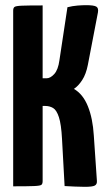

<svg xmlns="http://www.w3.org/2000/svg" viewBox="-20 -721 425 743"><path d="M308 2Q289 2 270 1Q251 0 230 -1L220 -183Q217 -240 208 -267.5Q199 -295 185.5 -303Q172 -311 155 -311H145V-20Q145 -10 140.5 -6Q136 -2 112 -1Q88 0 31 0V-680Q31 -690 36 -694Q41 -698 64.5 -699Q88 -700 145 -700V-418H160Q175 -418 190 -434.5Q205 -451 210 -488L241 -693Q261 -698 280 -699.5Q299 -701 313 -701Q343 -701 352.5 -695.5Q362 -690 359 -673L320 -470Q313 -434 298 -411Q283 -388 266 -377Q301 -357 320 -310Q339 -263 343 -197L355 -21Q356 -8 347 -3Q338 2 308 2Z"/></svg>

Font: Yanone Kaffeesatz
Style: Bold
Weight: 700
Designer: Yanone (Cyrillic: Daniel Pouzeot, Huerta Tipografica, and Cyreal)
Foundry: Yanone
Version: Version 2.003